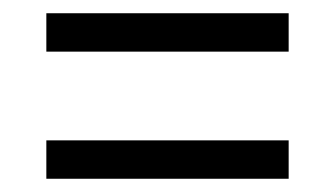

<svg xmlns="http://www.w3.org/2000/svg" viewBox="-20 -502 505 290"><path d="M50 -424V-482H416V-424ZM50 -232V-290H416V-232Z"/></svg>

Font: Noto Serif Hebrew Condensed
Style: Regular
Weight: 400
Width: 3
Designer: Monotype Design Team
Foundry: Monotype Imaging Inc.
Version: Version 2.004; ttfautohint (v1.8.4.7-5d5b)